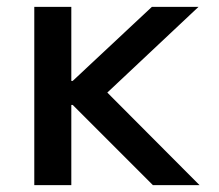

<svg xmlns="http://www.w3.org/2000/svg" viewBox="-20 -540 640 560"><path d="M80 0V-520H188V-304H192L423 -520H559L293 -270L562 0H426L192 -234H188V0Z"/></svg>

Font: M PLUS Code Latin 60 Medium
Style: Regular
Weight: 500
Width: 7
Monospace: yes
Designer: Coji Morishita
Foundry: UNDERFOREST DESIGN
Version: Version 1.005; ttfautohint (v1.8.3)